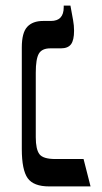

<svg xmlns="http://www.w3.org/2000/svg" viewBox="-20 -667 365 687"><path d="M156 0Q100 0 79 -29.5Q58 -59 58 -134V-497Q58 -550 77.5 -571Q97 -592 134 -592H162Q208 -592 208 -641V-647H232Q238 -614 241.5 -595Q245 -576 245 -557Q245 -523 234 -508.5Q223 -494 198 -494H160Q130 -494 119 -475Q108 -456 108 -407V-176Q108 -133 121 -115.5Q134 -98 178 -98H279L304 0Z"/></svg>

Font: Noto Serif Hebrew SemiCondensed
Style: Regular
Weight: 400
Width: 4
Designer: Monotype Design Team
Foundry: Monotype Imaging Inc.
Version: Version 2.004; ttfautohint (v1.8.4.7-5d5b)